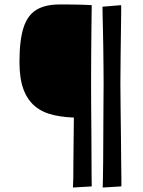

<svg xmlns="http://www.w3.org/2000/svg" viewBox="-20 -733 640 858"><path d="M340 -207Q272 -207 221 -218.5Q170 -230 136 -258.5Q102 -287 84.5 -335Q67 -383 67 -456Q67 -553 85 -609Q103 -665 142.5 -689Q182 -713 245 -713Q261 -713 280.5 -713Q300 -713 320.5 -712.5Q341 -712 359.5 -711.5Q378 -711 390 -710ZM306 105Q307 94 307.5 63Q308 32 308 -11.5Q308 -55 309 -105Q310 -155 310 -203.5Q310 -252 310.5 -293Q311 -334 311 -359Q311 -394 310.5 -439Q310 -484 309 -530.5Q308 -577 307 -616.5Q306 -656 305.5 -679.5Q305 -703 305 -703L390 -710Q390 -711 389.5 -680.5Q389 -650 388.5 -598.5Q388 -547 387.5 -484Q387 -421 387 -357Q387 -306 387.5 -244Q388 -182 388.5 -121.5Q389 -61 389 -10.5Q389 40 389.5 70Q390 100 390 100ZM439 105Q439 94 440 63Q441 32 441 -11Q441 -54 441.5 -103Q442 -152 442 -200.5Q442 -249 442.5 -290.5Q443 -332 443 -359Q443 -396 442.5 -438.5Q442 -481 441.5 -523.5Q441 -566 440 -603Q439 -640 438.5 -666.5Q438 -693 438 -703L521 -710Q522 -710 521.5 -679.5Q521 -649 520.5 -597.5Q520 -546 519 -483.5Q518 -421 518 -357Q518 -306 519 -244.5Q520 -183 520.5 -122.5Q521 -62 521.5 -11.5Q522 39 522.5 69.5Q523 100 522 100Z"/></svg>

Font: Truculenta Medium
Style: Regular
Weight: 500
Version: Version 1.002